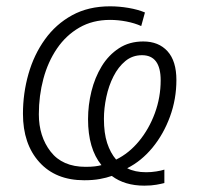

<svg xmlns="http://www.w3.org/2000/svg" viewBox="-20 -561 632 608"><path d="M437 26.9Q375 26.9 334 -3.9Q317.4 2 296.1 5.9Q274.9 9.8 246.6 9.8Q156.2 9.8 104.5 -47.6Q52.7 -105 52.7 -200.7Q52.7 -265.6 70.1 -326.7Q87.4 -387.7 122.1 -436Q156.7 -484.4 208.3 -512.7Q259.8 -541 328.6 -541Q357.4 -541 387.2 -535.9Q417 -530.8 439 -521.5L427.2 -478.5Q406.7 -487.8 380.4 -492.9Q354 -498 328.6 -498Q273.4 -498 231.2 -473.6Q189 -449.2 160.4 -407.2Q131.8 -365.2 117.4 -311.5Q103 -257.8 103 -199.2Q103 -128.9 140.4 -80.8Q177.7 -32.7 251 -32.7Q268.6 -32.7 280.5 -34.2Q292.5 -35.6 301.3 -38.1Q258.8 -90.3 258.8 -183.6Q258.8 -228 269.5 -271.7Q280.3 -315.4 302 -351.1Q323.7 -386.7 356.7 -408.2Q389.6 -429.7 433.6 -429.7Q482.4 -429.7 510.5 -398.7Q538.6 -367.7 538.6 -307.6Q538.6 -247.1 518.3 -191.7Q498 -136.2 462.9 -93.5Q427.7 -50.8 382.8 -28.3Q407.2 -15.6 442.9 -15.6Q459 -15.6 474.6 -18.1Q490.2 -20.5 500.5 -23.9V18.6Q491.7 21 475.6 23.9Q459.5 26.9 437 26.9ZM347.7 -55.7Q388.7 -75.7 420.4 -114.3Q452.1 -152.8 470.5 -202.9Q488.8 -252.9 488.8 -306.6Q488.8 -386.2 429.7 -386.2Q399.4 -386.2 377 -367.7Q354.5 -349.1 339.4 -319.3Q324.2 -289.6 316.7 -253.9Q309.1 -218.3 309.1 -184.6Q309.1 -139.6 319.3 -108.2Q329.6 -76.7 347.7 -55.7Z"/></svg>

Font: Open Sans Light
Style: Italic
Weight: 300
Italic angle: -12°
Designer: Monotype Design Team
Foundry: Monotype Imaging Inc.
Version: Version 3.003; ttfautohint (v1.8.4)